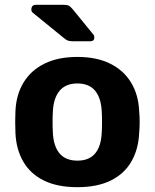

<svg xmlns="http://www.w3.org/2000/svg" viewBox="-20 -766 641 796"><path d="M301 10Q218 10 162 -17.5Q106 -45 76.5 -96Q47 -147 44 -215Q43 -235 43 -260.5Q43 -286 44 -305Q47 -374 78 -424.5Q109 -475 165 -502.5Q221 -530 301 -530Q380 -530 436 -502.5Q492 -475 523 -424.5Q554 -374 557 -305Q559 -286 559 -260.5Q559 -235 557 -215Q554 -147 524.5 -96Q495 -45 439 -17.5Q383 10 301 10ZM301 -100Q350 -100 375 -130.5Q400 -161 402 -220Q403 -235 403 -260Q403 -285 402 -300Q400 -358 375 -389Q350 -420 301 -420Q252 -420 226.5 -389Q201 -358 199 -300Q198 -285 198 -260Q198 -235 199 -220Q201 -161 226.5 -130.5Q252 -100 301 -100ZM280 -595Q267 -595 259.5 -598.5Q252 -602 244 -609L115 -714Q110 -719 110 -726Q110 -746 129 -746H245Q258 -746 265 -742.5Q272 -739 282 -727L366 -624Q371 -619 371 -611Q371 -595 355 -595Z"/></svg>

Font: Rubik Light SemiBold
Style: Regular
Weight: 600
Version: Version 2.300;gftools[0.9.30]